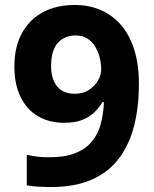

<svg xmlns="http://www.w3.org/2000/svg" viewBox="-20 -744 621 774"><path d="M540 -404Q540 -316 521.5 -240.5Q503 -165 462 -108.5Q421 -52 352.5 -21Q284 10 184 10Q163 10 135 8.5Q107 7 88 3V-120Q108 -115 130 -112.5Q152 -110 178 -110Q242 -110 283.5 -126.5Q325 -143 350 -173Q375 -203 386 -244Q397 -285 399 -332H393Q379 -309 359 -290Q339 -271 310 -260Q281 -249 239 -249Q178 -249 133 -275.5Q88 -302 63 -353Q38 -404 38 -476Q38 -554 68 -609.5Q98 -665 152.5 -694.5Q207 -724 282 -724Q336 -724 382.5 -705Q429 -686 464.5 -647Q500 -608 520 -547.5Q540 -487 540 -404ZM285 -601Q240 -601 213 -571Q186 -541 186 -477Q186 -426 210 -396Q234 -366 282 -366Q314 -366 337.5 -381Q361 -396 374.5 -418.5Q388 -441 388 -465Q388 -489 381.5 -513.5Q375 -538 362.5 -558Q350 -578 330.5 -589.5Q311 -601 285 -601Z"/></svg>

Font: Noto Sans Lao
Style: Bold
Weight: 700
Designer: Monotype Design Team
Foundry: Monotype Imaging Inc.
Version: Version 2.003